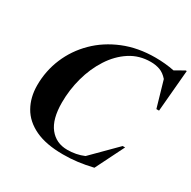

<svg xmlns="http://www.w3.org/2000/svg" viewBox="-168 -915 1090 1093"><g transform="rotate(30 377.0 -368.0)"><path d="M574.5 -11Q521.5 1.5 476.2 7.2Q431 13 381 13Q269.5 13 197.8 -21Q126 -55 91.8 -115.8Q57.5 -176.5 57.5 -255.5Q57.5 -349.5 93.2 -434.8Q129 -520 195.8 -586Q262.5 -652 355.5 -690Q448.5 -728 562.5 -728Q627.5 -728 687.5 -716L747.5 -750.5H754.5L730.5 -476.5H713L664 -646Q639.5 -674 611.8 -683.8Q584 -693.5 552 -693.5Q476.5 -693.5 416.8 -654.8Q357 -616 314.8 -550.5Q272.5 -485 250.5 -404.5Q228.5 -324 228.5 -240.5Q228.5 -131 272 -76.5Q315.5 -22 389 -22Q417 -22 444.5 -27.2Q472 -32.5 497.5 -43.5L652 -198.5H668Z"/></g></svg>

Font: Newsreader 72pt
Style: Bold Italic
Weight: 700
Italic angle: -17°
Designer: Hugues Gentile
Foundry: Production Type
Version: Version 1.003; ttfautohint (v1.8.3)